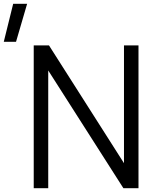

<svg xmlns="http://www.w3.org/2000/svg" viewBox="-66 -999 868 1019"><path d="M0 0ZM669 -758V0H589L190 -625V0H113V-758H194L592 -133V-758ZM4 -979H78L19 -777H-46Z"/></svg>

Font: Biryani Light
Style: Regular
Weight: 300
Designer: Dan Reynolds and Mathieu Réguer
Foundry: Dan Reynolds and Mathieu Réguer
Version: Version 1.004; ttfautohint (v1.1) -l 5 -r 5 -G 72 -x 0 -D la